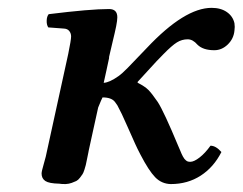

<svg xmlns="http://www.w3.org/2000/svg" viewBox="-20 -459 618 489"><path d="M458 -358.9Q443.4 -358.9 430.7 -351.1Q418 -343.3 396 -320.8Q393.1 -317.9 387.5 -312Q381.8 -306.2 378.9 -303.2L330.1 -250L331.1 -248Q349.1 -238.8 357.9 -230Q366.7 -221.2 381.8 -199.2Q397.5 -174.8 434.1 -86.9Q435.5 -83.5 438.5 -76.7Q441.4 -69.8 442.4 -67.4Q443.4 -64.9 445.8 -60.5Q448.2 -56.2 449.7 -54.4Q451.2 -52.7 453.6 -50.5Q456.1 -48.3 458.7 -47.6Q461.4 -46.9 464.8 -46.9Q474.1 -46.9 488.3 -57.9Q502.4 -68.8 516.1 -87.9Q529.8 -87.9 543.9 -71.8Q524.4 -33.2 491.2 -11.7Q458 9.8 415 9.8Q391.6 9.3 375.2 -7.6Q358.9 -24.4 337.9 -64.9Q335 -69.8 330.3 -79.8Q325.7 -89.8 324.2 -92.8Q317.9 -106 303.5 -139.2Q289.1 -172.4 278.8 -190.9Q273.9 -198.2 272.9 -199.2Q264.2 -210.9 241.2 -210.9Q239.3 -208 230 -185.1Q225.6 -164.6 217.3 -127.4Q209 -90.3 206.1 -76.2Q205.6 -74.2 205.1 -70.8Q204.6 -67.4 204.1 -65.9Q203.6 -63.5 201.4 -52.7Q199.2 -42 198.5 -38.8Q197.8 -35.6 195.1 -27.1Q192.4 -18.6 190.2 -15.4Q188 -12.2 183.6 -6.3Q179.2 -0.5 174.3 2Q169.4 4.4 162.6 6.8Q155.8 9.3 147 9.8Q135.7 9.8 130.9 8.8Q105 8.3 95.5 2Q85.9 -4.4 85.9 -17.1Q85.9 -22.5 91.8 -42.7Q97.7 -63 99.1 -71.8L153.8 -321.8Q161.1 -357.4 161.1 -366.2Q161.1 -374 156.5 -379.9Q151.9 -385.7 143.1 -386.2L103 -389.2Q98.6 -395.5 98.9 -406.2Q99.1 -417 104 -422.9Q209.5 -436 257.8 -436Q278.8 -436 278.8 -415Q278.8 -407.2 275.9 -392.3Q272.9 -377.4 266.8 -352.5Q260.7 -327.6 257.8 -314V-311Q255.4 -300.3 251 -279.3Q246.6 -258.3 244.1 -248Q259.3 -249 283.2 -266.1Q289.1 -270 305.2 -286.1L354 -336.9Q450.2 -439 519 -439Q542.5 -439 557.9 -428.2Q573.2 -417.5 577.1 -399.9Q578.6 -390.6 577.1 -380.9Q575.2 -360.4 560.1 -345.7Q544.9 -331.1 525.9 -331.1Q497.1 -331.1 482.9 -345.2Q471.2 -358.9 458 -358.9Z"/></svg>

Font: Common Serif SemiBold
Style: Italic
Weight: 600
Italic angle: -12°
Designer: Philipp H. Poll, Khaled Hosny
Foundry: Stefan Peev, Context Ltd.
Version: Version 1.026